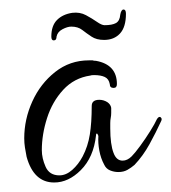

<svg xmlns="http://www.w3.org/2000/svg" viewBox="-20 -368 360 404"><path d="M94 16Q51 16 36 -38Q34 -48 32.5 -57.5Q31 -67 31 -77Q31 -117 48 -154.5Q65 -192 96 -216.5Q127 -241 167 -241H175Q177 -240 182 -240Q226 -232 226 -191Q226 -183 219 -183Q211 -183 211 -191Q209 -202 200.5 -206Q192 -210 178 -210Q172 -210 170 -209Q136 -204 113 -179Q90 -154 79 -119.5Q68 -85 68 -52Q68 -35 76 -17Q84 1 105 1Q119 1 132 -10.5Q145 -22 154 -39Q165 -60 169 -85Q173 -110 173 -145Q173 -158 189 -158Q198 -158 206 -153Q213 -148 214 -141Q214 -136 214 -130.5Q214 -125 213 -120Q212 -115 212 -109Q212 -103 212 -98Q212 -64 219 -46Q225 -30 238 -30Q248 -30 257 -39Q264 -46 275 -61Q286 -76 296 -92Q306 -108 310 -117Q313 -122 316 -122Q318 -122 319.5 -119.5Q321 -117 319 -113Q308 -89 294.5 -64.5Q281 -40 263 -21Q256 -15 248 -10.5Q240 -6 229 -6Q220 -6 211.5 -9.5Q203 -13 199 -22Q192 -35 189 -51Q186 -67 187 -82Q185 -87 184 -87Q182 -87 182 -83Q177 -37 150 -10Q124 16 94 16ZM93 -283Q88 -283 88 -291Q88 -314 100 -326Q112 -338 132 -341Q148 -343 161 -336Q174 -329 184 -322Q194 -315 200 -315Q216 -315 224 -319.5Q232 -324 233 -337Q235 -348 240 -348Q245 -348 245 -339Q245 -311 232.5 -297.5Q220 -284 199 -284Q183 -284 172.5 -291Q162 -298 153 -305Q144 -312 130 -312Q122 -312 111.5 -306.5Q101 -301 99 -291Q99 -283 93 -283Z"/></svg>

Font: Puppies Play
Style: Regular
Weight: 400
Designer: Robert E. Leuschke
Foundry: Robert E. Leuschke
Version: Version 1.010; ttfautohint (v1.8.3)